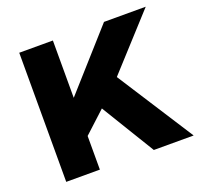

<svg xmlns="http://www.w3.org/2000/svg" viewBox="-120 -824 1010 960"><g transform="rotate(-20 385.0 -343.5)"><path d="M75 0V-687H254V-382L526 -687H748L492 -406L753 0H541L368 -284L254 -179V0Z"/></g></svg>

Font: Archivo SemiBold ExtraBold
Style: Regular
Weight: 800
Version: Version 2.001